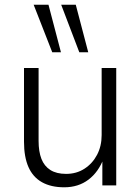

<svg xmlns="http://www.w3.org/2000/svg" viewBox="-20 -788 597 816"><path d="M253 8Q197 8 158.5 -13.5Q120 -35 101 -78Q82 -121 82 -186V-499H144V-189Q144 -144 156 -113Q168 -82 194 -65.5Q220 -49 261 -49Q305 -49 339 -71Q373 -93 392.5 -130Q412 -167 412 -214V-499H474V0H415V-116H421Q399 -57 356 -24.5Q313 8 253 8ZM317 -566 240 -768H302L355 -566ZM202 -566 123 -768H186L239 -566Z"/></svg>

Font: Nunitoga
Style: Light
Weight: 300
Designer: Vernon Adams
Foundry: Vernon Adams
Version: Version 1.0